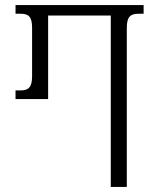

<svg xmlns="http://www.w3.org/2000/svg" viewBox="-20 -734 620 754"><path d="M415 0H478V-625C478 -669 493 -680 524 -680H544V-714H41V-680H61C92 -680 106 -669 106 -625V-435C106 -391 92 -379 61 -379H41V-345H169V-673H415Z"/></svg>

Font: Noto Serif Georgian ExtraCondensed Light
Style: Regular
Weight: 300
Width: 2
Designer: Monotype Design Team, Akaki Razmadze
Foundry: Google LLC
Version: Version 2.003